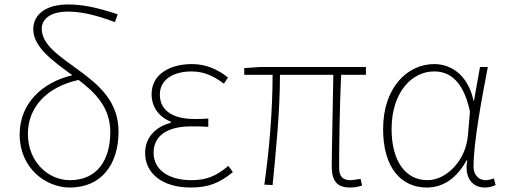

<svg xmlns="http://www.w3.org/2000/svg" viewBox="-20 -827 2264 860"><path d="M293 13C432 13 511 -88 511 -238C511 -374 420 -449 332 -513C242 -579 167 -627 167 -699C167 -738 201 -775 284 -775C333 -775 393 -766 495 -728L507 -763C408 -796 344 -807 286 -807C176 -807 129 -755 129 -697C129 -616 214 -556 304 -490C168 -458 68 -363 68 -224C68 -75 184 13 293 13ZM105 -227C105 -346 188 -437 332 -469C408 -411 474 -345 474 -235C474 -115 419 -20 293 -20C196 -20 105 -102 105 -227Z M834 13C913 13 963 -7 1023 -56L1003 -84C947 -37 903 -20 838 -20C734 -20 668 -67 668 -143C668 -217 726 -261 837 -261C862 -261 882 -261 913 -259V-296C886 -294 873 -294 853 -294C741 -294 696 -341 696 -403C696 -474 761 -507 838 -507C893 -507 937 -487 983 -452L1001 -480C955 -516 904 -540 840 -540C740 -540 659 -494 659 -405C659 -350 690 -304 745 -282V-277C687 -262 630 -220 630 -141C630 -51 707 13 834 13Z M1548 13C1571 13 1586 9 1602 4L1595 -26C1572 -22 1559 -20 1550 -20C1515 -20 1499 -37 1499 -75C1499 -146 1501 -351 1508 -492H1619V-527H1146L1074 -522V-492H1201C1201 -330 1186 -154 1164 0L1201 2C1216 -152 1234 -327 1234 -492H1473C1471 -355 1466 -153 1466 -81C1466 -14 1492 13 1548 13Z M1892 13C1965 13 2026 -29 2070 -109H2073C2058 -29 2098 13 2151 13C2174 13 2189 7 2200 2L2192 -28C2182 -24 2167 -20 2154 -20C2125 -20 2101 -44 2101 -79C2101 -188 2136 -375 2165 -527H2130L2103 -376H2101C2075 -496 1996 -540 1925 -540C1804 -540 1696 -434 1696 -249C1696 -74 1778 13 1892 13ZM1895 -20C1793 -20 1734 -110 1734 -249C1734 -414 1825 -507 1924 -507C1977 -507 2051 -485 2085 -328L2076 -222C2068 -112 1982 -20 1895 -20Z"/></svg>

Font: Source Han Sans JP ExtraLight
Style: Regular
Weight: 250
Designer: Ryoko NISHIZUKA 西塚涼子 (kana, bopomofo & ideographs); Paul D. Hunt (Latin, Greek & Cyrillic); Sandoll Communications 산돌커뮤니
Foundry: Adobe
Version: Version 2.001;hotconv 1.0.107;makeotfexe 2.5.65593